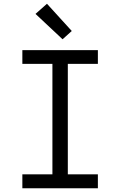

<svg xmlns="http://www.w3.org/2000/svg" viewBox="-20 -1002 640 1022"><path d="M99 0V-74H259V-662H99V-735H501V-662H341V-74H501V0ZM313 -793 169 -928 230 -982 362 -837Z"/></svg>

Font: Iosevka Fixed Extended
Style: Regular
Weight: 400
Width: 7
Monospace: yes
Designer: Belleve Invis
Foundry: Belleve Invis
Version: Version 24.1.1; ttfautohint (v1.8.4)